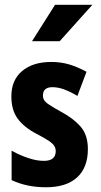

<svg xmlns="http://www.w3.org/2000/svg" viewBox="-20 -770 420 799"><path d="M314.5 -244.1Q345.7 -209.5 345.7 -149.4Q345.7 -72.8 300.8 -31.7Q278.3 -11.2 246.1 -1Q213.9 9.3 171.4 9.3Q92.8 9.3 30.3 -19.5L28.3 -20.5V-22.9V-136.7V-143.1L33.7 -140.1Q62.5 -124 97.7 -112.3Q132.3 -100.6 162.6 -100.6Q211.9 -100.6 211.9 -141.1Q211.9 -151.9 206.5 -161.6Q201.2 -171.4 184.1 -183.1Q167 -195.3 132.3 -212.9Q80.6 -239.7 54.2 -275.4Q27.3 -311 27.3 -369.1Q27.3 -437 72.3 -474.6Q117.2 -512.2 193.4 -512.2Q232.9 -512.2 267.6 -502Q301.8 -491.7 337.4 -472.7L339.8 -471.2L338.9 -468.3L303.7 -375L302.2 -370.6L298.3 -373Q273.9 -387.7 248 -397.5Q222.2 -407.2 198.2 -407.2Q159.2 -407.2 158.7 -373.5Q158.7 -361.8 163.6 -353.5Q168.5 -344.7 185.1 -334Q201.7 -322.8 234.4 -304.7Q284.2 -278.3 314.5 -244.1ZM209 -750H364.3L228.5 -598.6H113.3Z"/></svg>

Font: MAUL Condensed Bold
Style: Condensed Bold
Weight: 700
Designer: MAUL
Version: Version 1.0; 2020; ttfautohint (v1.8.3)